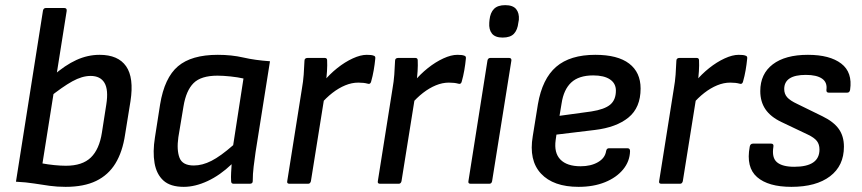

<svg xmlns="http://www.w3.org/2000/svg" viewBox="-20 -714 3350 746"><path d="M235 12Q202 12 173 8Q144 4 113 -1Q82 -6 42 -8L147 -673Q149 -683 159 -683H229Q241 -683 239 -671L145 -79Q166 -75 191 -72.5Q216 -70 236 -70Q300 -70 333 -102Q366 -134 376 -199L393 -308Q402 -365 386 -392Q370 -419 332 -419Q299 -419 261 -398Q223 -377 168 -333L185 -419Q233 -461 277 -481Q321 -501 367 -501Q439 -501 470 -456.5Q501 -412 487 -321L466 -191Q456 -124 428.5 -79Q401 -34 353.5 -11Q306 12 235 12Z M694 12Q642 12 615 -12.5Q588 -37 580.5 -80.5Q573 -124 582 -180L602 -308Q619 -412 671.5 -456.5Q724 -501 826 -501Q880 -501 925.5 -490.5Q971 -480 1029 -476L973 -123Q969 -95 965.5 -66.5Q962 -38 962 -10Q962 0 950 0H888Q878 0 878 -10Q877 -26 878 -43Q879 -60 880 -76Q835 -33 786.5 -10.5Q738 12 694 12ZM733 -71Q766 -71 801.5 -89Q837 -107 886 -150L926 -409Q904 -414 875.5 -417Q847 -420 825 -420Q761 -420 732 -391Q703 -362 693 -301L673 -181Q666 -131 677.5 -101Q689 -71 733 -71Z M1105 0Q1094 0 1096 -10L1153 -369Q1158 -397 1160 -424Q1162 -451 1163 -478Q1163 -489 1176 -489H1241Q1251 -489 1251 -480Q1252 -461 1250.5 -437Q1249 -413 1246 -396L1241 -341L1188 -10Q1187 -6 1184.5 -3Q1182 0 1177 0ZM1224 -307 1235 -395Q1261 -426 1290.5 -449.5Q1320 -473 1350.5 -487Q1381 -501 1405 -501Q1424 -501 1431 -498Q1436 -497 1437.5 -493.5Q1439 -490 1438 -485Q1436 -464 1432 -441Q1428 -418 1422 -397Q1419 -385 1408 -389Q1401 -391 1392 -392Q1383 -393 1372 -393Q1347 -393 1321.5 -382.5Q1296 -372 1271.5 -353Q1247 -334 1224 -307Z M1457 0Q1446 0 1448 -10L1505 -369Q1510 -397 1512 -424Q1514 -451 1515 -478Q1515 -489 1528 -489H1593Q1603 -489 1603 -480Q1604 -461 1602.5 -437Q1601 -413 1598 -396L1593 -341L1540 -10Q1539 -6 1536.5 -3Q1534 0 1529 0ZM1576 -307 1587 -395Q1613 -426 1642.5 -449.5Q1672 -473 1702.5 -487Q1733 -501 1757 -501Q1776 -501 1783 -498Q1788 -497 1789.5 -493.5Q1791 -490 1790 -485Q1788 -464 1784 -441Q1780 -418 1774 -397Q1771 -385 1760 -389Q1753 -391 1744 -392Q1735 -393 1724 -393Q1699 -393 1673.5 -382.5Q1648 -372 1623.5 -353Q1599 -334 1576 -307Z M1809 0Q1798 0 1800 -10L1874 -479Q1876 -489 1886 -489H1957Q1968 -489 1967 -479L1892 -10Q1890 0 1881 0ZM1933 -568Q1904 -568 1891.5 -583.5Q1879 -599 1881 -626L1882 -637Q1885 -665 1899.5 -679.5Q1914 -694 1943 -694Q1973 -694 1985.5 -678.5Q1998 -663 1996 -637L1994 -626Q1991 -598 1977 -583Q1963 -568 1933 -568Z M2228 12Q2130 12 2082 -39.5Q2034 -91 2050 -185L2070 -309Q2087 -408 2141 -454.5Q2195 -501 2293 -501Q2380 -501 2424.5 -467Q2469 -433 2469 -370Q2469 -296 2422 -257.5Q2375 -219 2291 -209L2142 -191L2139 -170Q2132 -120 2157.5 -94Q2183 -68 2236 -68Q2276 -68 2303.5 -84Q2331 -100 2335 -127Q2337 -138 2346 -138H2418Q2428 -138 2428 -127Q2427 -87 2401 -55.5Q2375 -24 2330.5 -6Q2286 12 2228 12ZM2154 -264 2278 -281Q2329 -289 2351 -307.5Q2373 -326 2373 -362Q2373 -390 2350 -405.5Q2327 -421 2285 -421Q2229 -421 2199.5 -393.5Q2170 -366 2162 -312Z M2550 0Q2539 0 2541 -10L2598 -369Q2603 -397 2605 -424Q2607 -451 2608 -478Q2608 -489 2621 -489H2686Q2696 -489 2696 -480Q2697 -461 2695.5 -437Q2694 -413 2691 -396L2686 -341L2633 -10Q2632 -6 2629.5 -3Q2627 0 2622 0ZM2669 -307 2680 -395Q2706 -426 2735.5 -449.5Q2765 -473 2795.5 -487Q2826 -501 2850 -501Q2869 -501 2876 -498Q2881 -497 2882.5 -493.5Q2884 -490 2883 -485Q2881 -464 2877 -441Q2873 -418 2867 -397Q2864 -385 2853 -389Q2846 -391 2837 -392Q2828 -393 2817 -393Q2792 -393 2766.5 -382.5Q2741 -372 2716.5 -353Q2692 -334 2669 -307Z M3055 12Q2965 12 2921.5 -26Q2878 -64 2893 -144Q2895 -156 2906 -156H2976Q2987 -156 2985 -144Q2978 -101 2999 -83.5Q3020 -66 3066 -66Q3164 -66 3164 -133Q3164 -153 3154 -166Q3144 -179 3119 -191L3016 -240Q2974 -260 2954 -289.5Q2934 -319 2934 -360Q2934 -427 2982.5 -464Q3031 -501 3119 -501Q3204 -501 3248.5 -467Q3293 -433 3283 -365Q3281 -354 3272 -354H3200Q3190 -354 3191 -365Q3195 -394 3174 -408.5Q3153 -423 3111 -423Q3027 -423 3027 -368Q3027 -349 3038.5 -336Q3050 -323 3078 -310L3176 -262Q3219 -241 3239 -213Q3259 -185 3259 -144Q3259 -70 3205 -29Q3151 12 3055 12Z"/></svg>

Font: Sofia Sans Medium
Style: Italic
Weight: 500
Italic angle: -9°
Version: Version 4.101